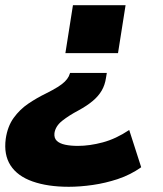

<svg xmlns="http://www.w3.org/2000/svg" viewBox="-54 -526 625 737"><path d="M210 191Q129 191 71 170.5Q13 150 -13.5 109Q-40 68 -32 7Q-25 -41 -1.5 -73.5Q22 -106 54.5 -128Q87 -150 122 -167Q150 -181 167.5 -192Q185 -203 195 -213Q205 -223 210 -233L215 -246H356L353 -228Q349 -200 336.5 -178.5Q324 -157 302 -138.5Q280 -120 247 -102Q211 -83 185 -62.5Q159 -42 155 -15Q153 4 164 14.5Q175 25 196 29.5Q217 34 245 34Q290 34 340.5 20.5Q391 7 442 -27L488 116Q447 145 399 161Q351 177 302 184Q253 191 210 191ZM197 -322 226 -506H428L399 -322Z"/></svg>

Font: Nunito Sans 7pt Black
Style: Italic
Weight: 900
Italic angle: -9°
Version: Version 3.101;gftools[0.9.27]